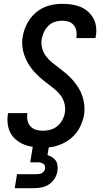

<svg xmlns="http://www.w3.org/2000/svg" viewBox="-20 -763 540 1003"><path d="M57 220 69 147H169Q176 147 183.5 146Q191 145 198 141.5Q205 138 209.5 132Q214 126 215 119Q216 111 214.5 104Q213 97 207 93Q201 89 194 87Q187 85 180 85H138L151 4Q121 0 93.5 -13.5Q66 -27 47.5 -49.5Q29 -72 22.5 -102.5Q16 -133 21 -165L22 -172H123V-168Q120 -150 124 -132.5Q128 -115 139.5 -102.5Q151 -90 168.5 -85Q186 -80 204 -80Q224 -80 244 -85.5Q264 -91 280 -104.5Q296 -118 306 -137Q316 -156 319 -175Q323 -201 316 -225Q309 -249 294.5 -267.5Q280 -286 261.5 -300.5Q243 -315 224 -329.5Q205 -344 187.5 -359.5Q170 -375 154.5 -393Q139 -411 127 -431.5Q115 -452 107 -475Q99 -498 96.5 -523Q94 -548 99 -574Q103 -597 112 -619.5Q121 -642 135.5 -662.5Q150 -683 169.5 -699Q189 -715 211.5 -725Q234 -735 258 -739Q282 -743 305 -743Q330 -743 354.5 -739.5Q379 -736 400.5 -727Q422 -718 439.5 -702.5Q457 -687 468 -666.5Q479 -646 482 -621.5Q485 -597 480 -572L479 -564H378L379 -568Q382 -586 378.5 -603Q375 -620 364.5 -632.5Q354 -645 338 -650Q322 -655 305 -655Q286 -655 267 -649Q248 -643 233.5 -629Q219 -615 210.5 -597Q202 -579 198 -560Q194 -534 200.5 -510.5Q207 -487 221.5 -468Q236 -449 254.5 -434.5Q273 -420 292 -405.5Q311 -391 329 -375.5Q347 -360 362.5 -342Q378 -324 390.5 -303.5Q403 -283 410.5 -260.5Q418 -238 420.5 -212.5Q423 -187 419 -162Q413 -130 397.5 -99Q382 -68 356 -45Q330 -22 298.5 -9Q267 4 235 7L228 47Q241 51 253 58.5Q265 66 272 77Q279 88 280.5 102.5Q282 117 280 131Q277 151 265.5 169.5Q254 188 236 200Q218 212 197.5 216Q177 220 157 220Z"/></svg>

Font: Iosevka SS18 Semibold
Style: Italic
Weight: 600
Italic angle: -9°
Monospace: yes
Designer: Belleve Invis
Foundry: Belleve Invis
Version: Version 25.1.1; ttfautohint (v1.8.4)